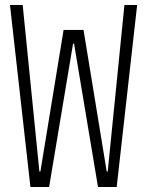

<svg xmlns="http://www.w3.org/2000/svg" viewBox="-20 -750 590 770"><path d="M102 0 20 -730H71L138 -62H142L235 -630H315L408 -62H412L479 -730H530L448 0H373L277 -575H273L177 0Z"/></svg>

Font: M PLUS Code Latin SemiExpanded Light
Style: Regular
Weight: 300
Width: 6
Designer: Coji Morishita
Foundry: UNDERFOREST DESIGN
Version: Version 1.002; ttfautohint (v1.8.3)